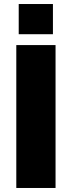

<svg xmlns="http://www.w3.org/2000/svg" viewBox="-20 -934 357 954"><path d="M61 0V-710H256V0ZM73 -764V-914H243V-764Z"/></svg>

Font: Raleway Black
Style: Regular
Weight: 900
Designer: Matt McInerney, Pablo Impallari, Rodrigo Fuenzalida
Foundry: Matt McInerney, Pablo Impallari, Rodrigo Fuenzalida
Version: Version 4.026